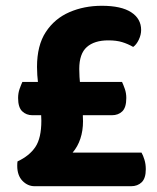

<svg xmlns="http://www.w3.org/2000/svg" viewBox="-20 -644 544 664"><path d="M366.5 -245.5H92.6Q71 -245.5 56.8 -259.1Q42.6 -272.7 42.6 -305.1Q42.6 -322 47.8 -336.7Q53.1 -351.4 57.4 -360.7H402Q406.5 -351.4 411.6 -336.7Q416.8 -322 416.8 -305.1Q416.8 -272.7 403.1 -259.1Q389.4 -245.5 366.5 -245.5ZM123 -226.6Q123 -249.6 119.5 -283.3Q116 -317 112 -351.7Q108 -386.4 108 -412.7Q108 -487 138.5 -533.4Q169 -579.8 220 -601.9Q270.9 -624 332 -624Q399.3 -624 433.7 -601.6Q468.1 -579.2 468.1 -540.2Q468.1 -523.9 460 -506.7Q451.8 -489.5 440.6 -481.7Q422.4 -492.2 402.5 -498.3Q382.7 -504.4 354.5 -504.4Q306.4 -504.4 280.3 -481.3Q254.1 -458.2 254.1 -405.5Q254.1 -380.2 257.6 -345.5Q261.1 -310.8 264.1 -278.2Q267.1 -245.6 267.1 -224.6Q267.1 -192.1 258 -164.6Q249 -137.1 231.1 -116.2H469.4Q474.9 -106.9 479.5 -91.8Q484.2 -76.7 484.2 -58.8Q484.2 -27.6 470.1 -13.8Q456 0 433.2 0H100Q75.7 0 57.6 -18.7Q39.6 -37.4 39.6 -70.8Q39.6 -79.8 40.6 -85.8Q81.8 -105 102.4 -135.8Q123 -166.5 123 -226.6Z"/></svg>

Font: Baloo Bhaijaan 2
Style: Regular
Weight: 400
Designer: Sanskriti Dholi, Noopur Datye and Ek Type
Foundry: Ek Type
Version: Version 1.701